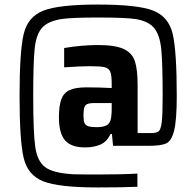

<svg xmlns="http://www.w3.org/2000/svg" viewBox="-20 -716 862 844"><path d="M66 -294Q66 -490 84 -566Q102 -642 170 -669Q238 -696 411 -696Q585 -696 653 -669.5Q721 -643 739 -567.5Q757 -492 757 -294Q757 -188 745.5 -142Q734 -96 710.5 -85.5Q687 -75 634 -75H477L472 -127H466Q450 -93 421.5 -80.5Q393 -68 354 -68Q293 -68 266 -99Q239 -130 239 -200Q239 -251 249.5 -279.5Q260 -308 286 -320Q312 -332 360 -332Q416 -332 471 -329V-348Q471 -386 464.5 -401Q458 -416 440 -420.5Q422 -425 375 -425Q335 -425 262 -420V-505Q340 -518 411 -518Q487 -518 524 -500.5Q561 -483 573 -446.5Q585 -410 585 -342V-131H642Q667 -131 677 -138.5Q687 -146 691 -179.5Q695 -213 695 -294Q695 -437 689 -498.5Q683 -560 659 -591Q635 -622 578 -632Q534 -639 411 -639Q301 -639 255 -633Q192 -624 165.5 -594.5Q139 -565 132.5 -503Q126 -441 126 -294Q126 -133 135 -70Q144 -7 179 19Q214 45 302 50Q330 51 412 51Q457 51 506 50Q555 49 584 47V105Q523 108 411 108Q238 108 170 81Q102 54 84 -22Q66 -98 66 -294ZM471 -238V-263H393Q364 -263 355.5 -253Q347 -243 347 -209Q347 -187 351 -176.5Q355 -166 367 -161.5Q379 -157 404 -157Q432 -157 446.5 -164Q461 -171 466 -188Q471 -205 471 -238Z"/></svg>

Font: Saira Semi Condensed SemiBold
Style: Regular
Weight: 600
Width: 4
Designer: Hector Gatti with collaboration of the Omnibus-Type team
Foundry: Omnibus-Type
Version: Version 1.001; ttfautohint (v1.8)